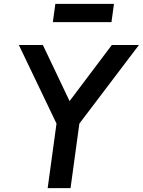

<svg xmlns="http://www.w3.org/2000/svg" viewBox="-20 -979 743 999"><path d="M228 0 274 -336 78 -745H203L342 -453L562 -745H703L393 -336L347 0ZM255 -864 268 -959H573L560 -864Z"/></svg>

Font: Plus Jakarta Sans SemiBold
Style: Italic
Weight: 600
Italic angle: -8°
Designer: Gumpita Rahayu
Foundry: Tokotype
Version: Version 2.071; ttfautohint (v1.8.4.7-5d5b);gftools[0.9.29]